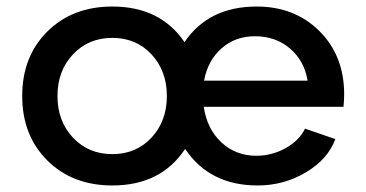

<svg xmlns="http://www.w3.org/2000/svg" viewBox="-20 -548 1122 588"><path d="M765 -71Q813 -71 855 -94.5Q897 -118 914 -154L1007 -122Q984 -60 916.5 -20Q849 20 769 20Q622 20 547 -92Q473 20 324 20Q202 20 125 -56.5Q48 -133 48 -254Q48 -375 125 -451.5Q202 -528 324 -528Q471 -528 545 -419Q619 -528 766 -528Q883 -528 958.5 -452.5Q1034 -377 1034 -259Q1034 -243 1032 -221H604Q614 -153 658 -112Q702 -71 765 -71ZM491 -254Q491 -331 444 -381.5Q397 -432 324 -432Q251 -432 203.5 -381.5Q156 -331 156 -254Q156 -177 203.5 -126.5Q251 -76 324 -76Q397 -76 444 -126.5Q491 -177 491 -254ZM605 -301H922Q912 -362 868 -399.5Q824 -437 761 -437Q700 -437 658 -399.5Q616 -362 605 -301Z"/></svg>

Font: Metropolitano Medium
Style: Regular
Weight: 500
Designer: Fonts by Alex Slobzheninov & Chris M. Simpson / Changes by Cristiano Sobral
Foundry: Fonts by Alex Slobzheninov & Chris M. Simpson / Changes by Cristiano Sobral
Version: Version 1.00;August 30, 2020;FontCreator 13.0.0.2681 64-bit